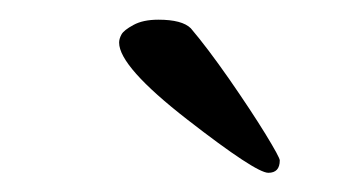

<svg xmlns="http://www.w3.org/2000/svg" viewBox="-20 -691 359 196"><path d="M101.6 -647.5Q101.6 -651.4 104 -655.8Q106.4 -660.2 116.2 -665.5Q126 -670.9 141.6 -670.9Q166 -670.9 174.8 -662.1Q191.4 -642.6 213.9 -610.4Q236.3 -578.1 251 -554.2Q265.6 -530.3 265.6 -527.3Q265.6 -514.6 253.9 -514.6Q241.2 -514.6 171.4 -568.8Q101.6 -623 101.6 -647.5Z"/></svg>

Font: Crimson Text
Style: Regular
Weight: 400
Version: Version 0.13